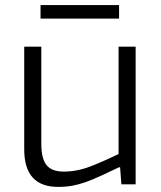

<svg xmlns="http://www.w3.org/2000/svg" viewBox="-20 -723 631 753"><path d="M208 10Q75 10 75 -137V-540H142V-159Q142 -101 162.5 -75.5Q183 -50 230 -50Q282 -50 335 -70.5Q388 -91 445 -119V-540H512V0H456L451 -67H447Q405 -47 373.5 -32.5Q342 -18 315 -8.5Q288 1 263 5.5Q238 10 208 10ZM139 -703H447V-650H139Z"/></svg>

Font: Encode Sans Normal
Style: Light
Weight: 300
Designer: Pablo Impallari, Andres Torresi
Foundry: Pablo Impallari, Andres Torresi
Version: Version 1.000; ttfautohint (v1.00) -l 8 -r 50 -G 200 -x 14 -